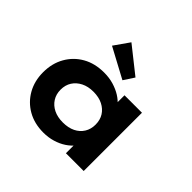

<svg xmlns="http://www.w3.org/2000/svg" viewBox="-190 -1016 1237 1237"><g transform="rotate(45 428.0 -397.5)"><path d="M355 9Q273 9 211 -26.5Q149 -62 114 -124Q79 -186 79 -265Q79 -346 114.5 -408.5Q150 -471 212.5 -506.5Q275 -542 359 -542Q406 -542 446 -530Q486 -518 517 -498.5Q548 -479 567.5 -455Q587 -431 592 -407L555 -405V-531H714V0H552V-139L586 -132Q582 -106 562 -81Q542 -56 511 -35.5Q480 -15 440 -3Q400 9 355 9ZM397 -126Q447 -126 482.5 -143.5Q518 -161 537.5 -192.5Q557 -224 557 -265Q557 -308 537.5 -339Q518 -370 482.5 -388Q447 -406 397 -406Q349 -406 313.5 -388Q278 -370 258 -339Q238 -308 238 -265Q238 -224 258 -192.5Q278 -161 313.5 -143.5Q349 -126 397 -126ZM477 -590 272 -700 345 -804 524 -662Z"/></g></svg>

Font: Lexend Giga
Style: Bold
Weight: 700
Version: Version 1.007